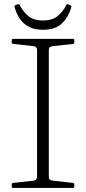

<svg xmlns="http://www.w3.org/2000/svg" viewBox="-20 -928 425 948"><path d="M163 0V-736H221V0ZM45 0Q38 0 38 -7V-17Q38 -24 46 -25L147 -36Q156 -38 159.5 -43Q163 -48 163 -57V-220H221V-54Q221 -45 226 -41Q231 -37 240 -36L340 -25Q347 -24 347 -17V-7Q347 0 340 0ZM38 -729Q38 -736 45 -736H340Q347 -736 347 -729V-719Q347 -712 340 -711L240 -700Q231 -699 226 -695Q221 -691 221 -682V-516H163V-679Q163 -689 159.5 -693.5Q156 -698 147 -700L46 -711Q38 -712 38 -719ZM192 -781Q150 -781 122 -796Q94 -811 77 -837Q60 -863 52 -893Q50 -900 57 -903L68 -907Q75 -909 78 -902Q93 -872 119 -849.5Q145 -827 192 -827Q239 -827 265.5 -849.5Q292 -872 307 -903Q309 -909 316 -907L328 -902Q334 -900 332 -893Q320 -847 287.5 -814Q255 -781 192 -781Z"/></svg>

Font: Hahmlet ExtraLight
Style: Regular
Weight: 250
Designer: Minjoo Ham & Mark Frömberg
Foundry: hypertype
Version: Version 1.002